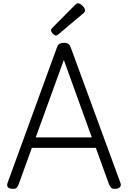

<svg xmlns="http://www.w3.org/2000/svg" viewBox="-20 -1155 791 1188"><path d="M55 13Q35 12 28 2Q21 -8 27 -24L331 -858Q337 -876 346.5 -883Q356 -890 376 -890Q395 -890 404 -883Q413 -876 419 -858L725 -24Q731 -8 723 2Q715 12 695 13Q677 15 669 8Q661 1 654 -16L573 -240H177L96 -16Q90 1 82 8Q74 15 55 13ZM201 -305H548L375 -784ZM327 -935Q318 -935 307 -946.5Q296 -958 296 -966Q296 -970 296.5 -973Q297 -976 302 -981L445 -1125Q450 -1129 453.5 -1132Q457 -1135 462 -1135Q470 -1135 480.5 -1127.5Q491 -1120 498.5 -1110Q506 -1100 506 -1092Q506 -1086 504 -1082Q502 -1078 495 -1072L343 -944Q338 -940 334 -937.5Q330 -935 327 -935Z"/></svg>

Font: Playwrite GB S Light
Style: Regular
Weight: 300
Designer: Veronika Burian, José Scaglione
Foundry: TypeTogether
Version: Version 1.002